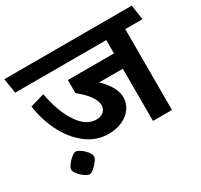

<svg xmlns="http://www.w3.org/2000/svg" viewBox="-180 -900 1257 1201"><g transform="rotate(-30 448.0 -299.5)"><path d="M225.1 7.8Q225.1 20 210.4 40Q195.8 60.1 177 75.9Q158.2 91.8 146 91.8Q133.8 91.8 112.3 76.9Q90.8 62 75 42Q59.1 22 59.1 7.8Q59.1 -4.4 74 -24.7Q88.9 -44.9 108.4 -60.5Q127.9 -76.2 140.1 -76.2Q151.9 -76.2 172.9 -61.8Q193.8 -47.4 209.5 -27.3Q225.1 -7.3 225.1 7.8ZM792 0H654.8V-377H483.9Q568.8 -293.9 568.8 -222.2Q568.8 -177.2 543.5 -142.1Q518.1 -106.9 474.1 -87.4Q430.2 -67.9 377 -67.9Q286.1 -67.9 214.1 -125Q142.1 -182.1 98.1 -272Q54.2 -361.8 42 -458L144 -487.8Q168.9 -353 224.4 -268.6Q279.8 -184.1 355 -184.1Q388.2 -184.1 407 -202.1Q425.8 -220.2 425.8 -246.1Q425.8 -279.3 397.9 -317.1Q370.1 -355 321.8 -393.1V-487.8H654.8V-584H-2.9L-20 -690.9H900.9L916 -584H792Z"/></g></svg>

Font: Kadwa
Style: Bold
Weight: 700
Designer: Sol Matas
Foundry: Sol Matas
Version: Version 1.001;PS 001.000;hotconv 1.0.70;makeotf.lib2.5.58329